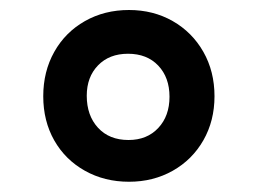

<svg xmlns="http://www.w3.org/2000/svg" viewBox="-20 -876 522 384"><path d="M238 -512.5Q189 -512.5 149.8 -534.5Q110.5 -556.5 88.5 -595.2Q66.5 -634 66.5 -683.5Q66.5 -733 88.5 -772.2Q110.5 -811.5 149.8 -833.8Q189 -856 238 -856Q286.5 -856 325.5 -833.8Q364.5 -811.5 386.8 -772.2Q409 -733 409 -683.5Q409 -634.5 386.8 -595.5Q364.5 -556.5 325.5 -534.5Q286.5 -512.5 238 -512.5ZM237 -596Q274 -596 296.5 -620Q319 -644 319 -682.5Q319 -721 296.5 -744.8Q274 -768.5 236 -768.5Q198.5 -768.5 176 -745.2Q153.5 -722 153.5 -684.5Q153.5 -645 176 -620.5Q198.5 -596 237 -596Z"/></svg>

Font: 1883 Sans
Style: Bold
Weight: 700
Designer: 1883 Sans project is a fork of Public Sans.
Version: Version 1.009